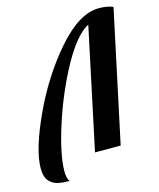

<svg xmlns="http://www.w3.org/2000/svg" viewBox="-156 -838 860 1041"><g transform="rotate(-15 274.0 -318.0)"><path d="M39 108C57.7 112 79.3 114 104 114C94.7 102 90 83.3 90 58C90 -4.7 107.5 -90.3 142.5 -199C177.5 -307.7 220.7 -408.5 272 -501.5C323.3 -594.5 373 -653.7 421 -679L277 0H421L578 -736C557.3 -745.3 531 -750 499 -750C425 -750 346.8 -702.7 264.5 -608C182.2 -513.3 112.5 -404.2 55.5 -280.5C-1.5 -156.8 -30 -60.7 -30 8C-30 40 -23.2 63.7 -9.5 79C4.2 94.3 20.3 104 39 108Z"/></g></svg>

Font: DonutKreme
Style: Regular
Weight: 400
Designer: Impallari Type
Foundry: Impallari Type
Version: Version 2.100